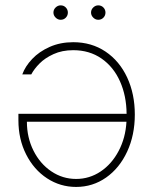

<svg xmlns="http://www.w3.org/2000/svg" viewBox="-20 -701 581 728"><path d="M491.2 -266.6Q491.2 -189 462.2 -126.2Q433.1 -63.5 382.3 -27.8Q331.5 7.8 268.6 7.8Q208.5 7.8 158.4 -24.9Q108.4 -57.6 79.1 -115.5Q49.8 -173.3 49.8 -245.1V-269.5H460Q459.5 -337.4 435.1 -392.3Q410.6 -447.3 365 -479Q319.3 -510.7 257.8 -510.7Q215.3 -510.7 182.9 -495.8Q150.4 -481 129.9 -460.2Q109.4 -439.5 98.6 -418.9H64.5Q75.7 -449.7 102.1 -477.5Q128.4 -505.4 168.5 -523.2Q208.5 -541 257.8 -541Q327.1 -541 380.1 -505.4Q433.1 -469.7 462.2 -407.2Q491.2 -344.7 491.2 -266.6ZM268.6 -22.5Q319.3 -22.5 361.6 -50.8Q403.8 -79.1 429.9 -128.7Q456.1 -178.2 459.5 -239.3H82Q82 -179.7 106.9 -129.9Q131.8 -80.1 174.6 -51.3Q217.3 -22.5 268.6 -22.5ZM182.6 -653.3Q182.6 -664.6 190.9 -672.6Q199.2 -680.7 210 -680.7Q221.7 -680.7 229.5 -672.6Q237.3 -664.6 237.3 -653.3Q237.3 -642.1 229.5 -634Q221.7 -626 210 -626Q199.2 -626 190.9 -634.3Q182.6 -642.6 182.6 -653.3ZM325.2 -653.3Q325.2 -664.6 333.5 -672.6Q341.8 -680.7 352.5 -680.7Q364.3 -680.7 372.1 -672.6Q379.9 -664.6 379.9 -653.3Q379.9 -642.1 372.1 -634Q364.3 -626 352.5 -626Q341.8 -626 333.5 -634.3Q325.2 -642.6 325.2 -653.3Z"/></svg>

Font: Pretendard JP Thin
Style: Regular
Weight: 100
Designer: Base glyphs from Inter by Rasmus Andersson; Hangeul glyphs from Noto Sans CJK(Source Han Sans) by Jang Soo-young and Kan
Foundry: Kil Hyung-jin
Version: Version 1.309